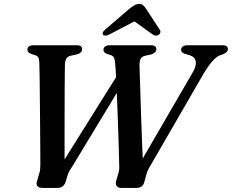

<svg xmlns="http://www.w3.org/2000/svg" viewBox="-20 -922 1138 942"><path d="M563 -565 585 -519 336 -107.5Q326.5 -94 320.8 -83.8Q315 -73.5 310.5 -58.5L302 -29.5Q297 -15.5 287.2 -7.8Q277.5 0 258.5 0H190.5Q171.5 0 164 -8.5Q156.5 -17 161.5 -33L172 -69Q175.5 -79.5 176.8 -90Q178 -100.5 178 -114Q178 -129 177.8 -163Q177.5 -197 177.2 -243.2Q177 -289.5 176.5 -341.2Q176 -393 175.5 -444Q175 -495 174.5 -538.8Q174 -582.5 173 -612Q173 -628 169 -638Q165 -648 152.5 -651L137.5 -656Q125.5 -659.5 120 -665Q114.5 -670.5 114.5 -678.5Q114.5 -689 122.2 -694.5Q130 -700 144.5 -700H356.5Q371.5 -700 377.2 -694.8Q383 -689.5 383 -680.5Q383 -672 376.8 -665.5Q370.5 -659 358.5 -655.5L329 -649Q313 -645.5 306 -635.2Q299 -625 298.5 -604Q298 -582.5 297.8 -547.2Q297.5 -512 297.2 -467.2Q297 -422.5 297 -372.8Q297 -323 296.8 -272.5Q296.5 -222 296.8 -175.2Q297 -128.5 297 -90L262.5 -85ZM868.5 -677.5Q868.5 -687.5 876.8 -693.8Q885 -700 899 -700H1071.5Q1086.5 -700 1092.2 -694.8Q1098 -689.5 1098 -680.5Q1098 -665.5 1073.5 -655.5L1057 -650Q1044.5 -644.5 1031.8 -632.2Q1019 -620 1006 -601.8Q993 -583.5 978.5 -560L717.5 -108.5Q710 -97 705.2 -86.2Q700.5 -75.5 696.5 -60L688.5 -30.5Q685 -15.5 675 -7.8Q665 0 650.5 0H574.5Q559.5 0 552.2 -10.2Q545 -20.5 550.5 -36.5L559.5 -68Q563 -78 564.2 -87.8Q565.5 -97.5 565 -108Q564.5 -127 563.5 -164.8Q562.5 -202.5 561 -250.8Q559.5 -299 557.5 -351.8Q555.5 -404.5 553.5 -454.2Q551.5 -504 549.5 -545Q547.5 -586 545 -609.5Q543.5 -629.5 539 -639Q534.5 -648.5 522.5 -652L504.5 -657.5Q497 -660.5 492.2 -665.5Q487.5 -670.5 487.5 -677Q487.5 -688 495.8 -694Q504 -700 518.5 -700H721.5Q734 -700 740.5 -695.2Q747 -690.5 747 -680Q747 -671.5 740.5 -665.5Q734 -659.5 724 -655.5L692 -648.5Q675 -644 669.5 -632.5Q664 -621 664.5 -596.5Q665 -578.5 666.2 -541.5Q667.5 -504.5 669 -456Q670.5 -407.5 672.2 -354.5Q674 -301.5 676 -250.8Q678 -200 679.8 -158Q681.5 -116 682.5 -90.5H649L926.5 -568.5Q943 -596.5 940.5 -619Q938 -641.5 912 -650.5L886.5 -658Q868.5 -664.5 868.5 -677.5ZM668 -832H619L728 -753.5Q744 -742 758 -751Q763.5 -754.5 766.2 -761.5Q769 -768.5 763.5 -776.5L696.5 -879.5Q689 -890 682.2 -896.2Q675.5 -902.5 662.5 -902.5Q650 -902.5 639.8 -896.2Q629.5 -890 615.5 -879.5L495.5 -776.5Q486 -768.5 484.2 -761.5Q482.5 -754.5 486 -751Q490.5 -746.5 498.5 -747.2Q506.5 -748 517.5 -753.5Z"/></svg>

Font: Fraunces Medium
Style: Italic
Weight: 500
Italic angle: -16°
Version: Version 1.000;[b76b70a41]